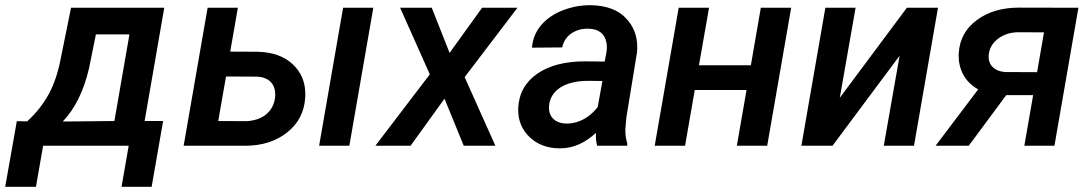

<svg xmlns="http://www.w3.org/2000/svg" viewBox="-80 -558 4181 735"><path d="M-15.6 -94.2 -60.1 157.2H57.6L85 0H412.6L385.3 157.2H500.5L544.4 -94.7H473.6L548.8 -528.3H191.9L153.8 -340.3C143.6 -285.2 128.4 -237.8 107.4 -199.2C86.4 -160.2 58.6 -125 23.9 -93.3ZM160.2 -92.8C206.5 -141.1 240.2 -208.5 260.7 -295.9L287.1 -426.3H415.5L357.9 -94.7Z M830.6 -528.3H714.8L623 0H856.9C922.9 0 977.1 -17.1 1019.5 -51.3C1062 -85 1085 -129.4 1088.4 -184.6C1088.4 -189 1088.9 -192.9 1088.9 -196.8C1088.9 -243.7 1072.8 -282.2 1040 -312.5C1007.8 -342.8 962.9 -358.4 905.8 -359.9L801.3 -360.4ZM1349.1 -528.3H1233.4L1141.6 0H1257.3ZM903.8 -264.6C952.6 -262.2 973.6 -232.9 973.6 -197.8C973.6 -192.4 973.6 -187 972.7 -181.6C964.4 -127.4 920.9 -95.7 860.8 -94.2L755.4 -94.7L785.2 -265.1Z M1572.8 -528.3H1451.7L1565.4 -273.4L1356.9 0H1491.7L1621.6 -180.2L1695.3 0H1816.4L1698.7 -262.7L1900.9 -528.3H1765.6L1641.1 -355.5Z M2320.8 0 2321.3 -8.8C2316.4 -24.4 2314 -40.5 2314 -56.6C2314 -59.6 2314 -62 2314 -64.9L2317.9 -108.9L2358.4 -356.4C2359.4 -364.3 2359.4 -371.6 2359.4 -378.9C2359.4 -421.9 2344.7 -459 2314.9 -489.7C2285.2 -520.5 2241.2 -536.6 2183.6 -538.1C2181.6 -538.1 2180.2 -538.1 2178.2 -538.1C2142.1 -538.1 2106.9 -531.2 2073.2 -518.1C2005.4 -491.2 1960.9 -440.4 1956.5 -375.5L2072.3 -376.5C2076.7 -398.4 2087.9 -416 2106 -429.2C2124.5 -441.9 2145 -448.2 2168.5 -448.2C2169.4 -448.2 2170.9 -448.2 2171.9 -448.2C2211.9 -447.3 2235.4 -429.2 2241.7 -394C2242.7 -388.7 2243.2 -382.8 2243.2 -377C2243.2 -371.1 2242.7 -364.7 2241.7 -358.4L2234.9 -322.3L2159.7 -323.2C2083 -323.2 2021.5 -307.1 1976.1 -275.4C1930.7 -243.7 1906.2 -199.7 1903.8 -144C1903.8 -141.1 1903.8 -138.7 1903.8 -136.2C1903.8 -95.2 1918.5 -61 1947.3 -33.2C1976.6 -5.4 2014.2 9.3 2060.1 9.8C2061.5 9.8 2063 9.8 2064.9 9.8C2113.3 9.8 2158.7 -9.8 2201.2 -49.3C2201.2 -46.4 2201.2 -43.9 2201.2 -41C2201.2 -24.9 2202.6 -11.2 2206.1 0ZM2086.9 -85C2043.9 -86.4 2021.5 -111.8 2021.5 -145C2021.5 -148.9 2021.5 -152.3 2022 -156.2C2029.3 -213.4 2083.5 -248.5 2170.9 -248.5L2226.1 -248L2208 -147.9C2178.7 -110.4 2136.7 -85 2090.8 -85C2089.4 -85 2088.4 -85 2086.9 -85Z M2948.7 -528.3H2832.5L2794.4 -308.1H2595.7L2634.3 -528.3H2518.1L2426.3 0H2542.5L2579.6 -213.4H2777.8L2740.7 0H2856.9Z M3134.8 -183.6 3195.3 -528.3H3079.6L2987.8 0H3106.9L3363.8 -344.7L3303.2 0H3418.9L3510.7 -528.3H3391.6Z M3820.3 -528.8C3756.3 -528.8 3702.6 -513.2 3659.7 -481.4C3616.7 -449.7 3593.8 -407.7 3590.3 -355.5C3590.3 -352.1 3589.8 -348.6 3589.8 -345.2C3589.8 -293.9 3612.3 -245.1 3664.6 -215.8L3501.5 0H3628.4L3772 -193.8H3875L3841.3 0H3956.5L4048.3 -528.3ZM3705.6 -352.5C3709 -375.5 3720.7 -395 3741.7 -410.6C3762.2 -425.8 3787.6 -434.1 3817.4 -434.6L3916.5 -434.1L3890.1 -281.7L3771.5 -282.2C3727.1 -283.7 3704.6 -309.6 3704.6 -339.4C3704.6 -343.8 3704.6 -348.1 3705.6 -352.5Z"/></svg>

Font: Roboto Medium
Style: Italic
Weight: 500
Italic angle: -12°
Designer: Google
Version: Version 2.137; 2017